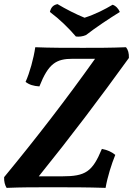

<svg xmlns="http://www.w3.org/2000/svg" viewBox="-40 -908 645 931"><path d="M328 -731C343 -729 361 -731 377 -738C426 -776 488 -817 541 -850C535 -865 522 -880 506 -885C469 -863 423 -839 370 -822C328 -839 279 -864 239 -888C218 -884 207 -872 202 -850C249 -815 293 -772 328 -731ZM571 -679C497 -676 432 -676 363 -676C277 -676 204 -676 131 -679C123 -624 104 -555 84 -511C102 -497 122 -491 151 -489C195 -600 232 -623 313 -623H421C280 -425 139 -242 -20 -49C-21 -28 -16 -10 -8 3C66 0 123 0 215 0C301 0 381 0 472 3C481 -50 501 -113 519 -157C501 -172 480 -181 454 -186C408 -75 375 -53 261 -53H148C303 -245 442 -429 585 -627C586 -649 581 -667 571 -679Z"/></svg>

Font: Vollkorn Semibold
Style: Italic
Weight: 600
Italic angle: -11°
Designer: Friedrich Althausen
Foundry: Friedrich Althausen
Version: Version 4.015;PS 004.015;hotconv 1.0.88;makeotf.lib2.5.64775